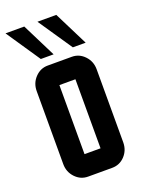

<svg xmlns="http://www.w3.org/2000/svg" viewBox="-150 -833 675 902"><g transform="rotate(-20 187.5 -382.5)"><path d="M270 -595.2 154.8 -765.1H249L334 -595.2ZM109.9 -595.2 -4.9 -765.1H88.9L173.8 -595.2ZM339.8 -460V-95.2Q339.8 -55.2 313.5 -27.3Q287.6 0 250 0H129.9Q92.8 0 66.4 -27.8Q40 -55.7 40 -95.2V-460Q40 -499.5 66.4 -527.3Q92.8 -555.2 129.9 -555.2H250Q287.1 -555.2 313.5 -527.3Q339.8 -499.5 339.8 -460ZM230 -105V-450.2H149.9V-105Z"/></g></svg>

Font: Horta
Style: Regular
Weight: 600
Width: 3
Version: Version 0.11